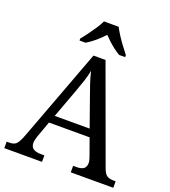

<svg xmlns="http://www.w3.org/2000/svg" viewBox="-164 -1049 1032 1167"><g transform="rotate(20 352.5 -465.5)"><path d="M0 0V-42H19Q48 -42 62.5 -57Q77 -72 95 -120L317 -714H395L621 -95Q632 -64 647.5 -53Q663 -42 692 -42H705V0H430V-42H453Q483 -42 498 -53.5Q513 -65 513 -90Q513 -98 511 -107Q509 -116 505 -127L465 -239H202L164 -134Q160 -122 157.5 -110.5Q155 -99 155 -91Q155 -66 171.5 -54Q188 -42 221 -42H244V0ZM221 -289H447L385 -464Q369 -508 356 -547Q343 -586 335 -622Q328 -586 317 -553Q306 -520 289 -473ZM206 -784Q222 -803 241 -829Q260 -855 278 -882Q296 -909 306 -931H401Q412 -909 429.5 -882Q447 -855 466.5 -829Q486 -803 501 -784V-771H462Q443 -782 423.5 -797Q404 -812 386 -828.5Q368 -845 353 -861Q331 -837 302.5 -812.5Q274 -788 245 -771H206Z"/></g></svg>

Font: Noto Serif Toto
Style: Regular
Weight: 400
Designer: Monotype Design Team
Foundry: Monotype Imaging Inc.
Version: Version 2.001